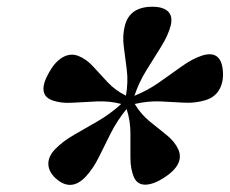

<svg xmlns="http://www.w3.org/2000/svg" viewBox="-20 -788 665 555"><path d="M227 -276.5Q184.5 -232.5 140.5 -273Q120.5 -291.5 119.8 -313.5Q119 -335.5 139.5 -357Q162 -380 194.5 -398.5Q227 -417 262.8 -437.8Q298.5 -458.5 330.5 -487.5Q296.5 -496.5 259.5 -494.8Q222.5 -493 189 -491Q155.5 -489 131 -498Q85 -515 122.5 -580Q139.5 -610 161.5 -622.5Q183.5 -635 206 -626.5Q229.5 -617.5 249.2 -595.8Q269 -574 291.2 -550.2Q313.5 -526.5 344 -511.5Q351 -550.5 346.5 -586Q342 -621.5 337.8 -653.5Q333.5 -685.5 341 -714Q355 -768.5 420.5 -768.5Q451.5 -768.5 465.8 -754.8Q480 -741 473.5 -714.5Q466 -685.5 446 -653.5Q426 -621.5 403.8 -585.8Q381.5 -550 368.5 -511Q407 -526.5 441 -550.5Q475 -574.5 505.8 -596.5Q536.5 -618.5 564.5 -627.5Q621 -645 624.5 -579Q626 -549 613.2 -527.8Q600.5 -506.5 574 -498.5Q545 -489.5 512.5 -491.2Q480 -493 444.2 -494.8Q408.5 -496.5 369.5 -487.5Q387 -458 412.5 -437.2Q438 -416.5 461.5 -397.8Q485 -379 495.5 -356Q514.5 -312 451.5 -272.5Q421.5 -254 399 -254.2Q376.5 -254.5 367 -276Q357 -299.5 357 -332.8Q357 -366 357 -402.8Q357 -439.5 346 -473Q318.5 -439.5 300.2 -403Q282 -366.5 265.5 -333.2Q249 -300 227 -276.5Z"/></svg>

Font: Fraunces 72pt SuperSoft SemiBold
Style: Italic
Weight: 600
Italic angle: -16°
Version: Version 1.000;[b76b70a41]